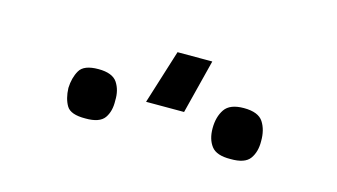

<svg xmlns="http://www.w3.org/2000/svg" viewBox="-36 -863 573 326"><g transform="rotate(15 251.0 -700.0)"><path d="M336.6 -666.2Q336.6 -686.4 345.7 -699.8Q354.8 -713.1 379.3 -713.1Q404.8 -713.1 413.5 -699.6Q422.2 -686.1 421.9 -666.2Q422.2 -647.7 413.5 -635.5Q404.8 -623.2 379.3 -623.6Q354.8 -623.2 345.7 -635.1Q336.6 -647 336.6 -666.2ZM215.9 -680.4 245.7 -775.6H306.8L282.7 -680.4ZM82.4 -669Q83.1 -687.1 90.6 -700.1Q98 -713.1 123.6 -713.1Q148.4 -713.1 157 -700.1Q165.5 -687.1 164.8 -669Q165.5 -650.2 157 -638.1Q148.4 -626.1 123.6 -626.4Q97.7 -626.1 90.4 -638.1Q83.1 -650.2 82.4 -669Z"/></g></svg>

Font: Inter UI Thin
Style: Regular
Weight: 100
Designer: Rasmus Andersson
Foundry: rsms
Version: 3.2;8d6f07862